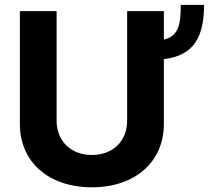

<svg xmlns="http://www.w3.org/2000/svg" viewBox="-20 -774 910 804"><path d="M834.5 -753.6H736.9C736.9 -676.1 730.1 -623.6 666.2 -608V-727.3H512.4V-268.1C512.4 -185 454.2 -125 364.7 -125C275.6 -125 217 -185 217 -268.1V-727.3H63.2V-255C63.2 -95.9 183.2 10.3 364.7 10.3C545.5 10.3 666.2 -95.9 666.2 -255V-526.3C794.4 -541.5 834.5 -623.2 834.5 -753.6Z"/></svg>

Font: TID UI
Style: Bold
Weight: 700
Designer: The TID Project Authors
Foundry: Bakken & Bæck
Version: Version 1.001;hotconv 1.0.109;makeotfexe 2.5.65596